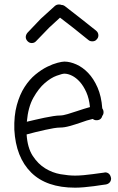

<svg xmlns="http://www.w3.org/2000/svg" viewBox="-20 -826 533 870"><path d="M271.5 -492.2Q262.7 -492.2 236.8 -482.9Q210.9 -473.6 183.1 -449.7Q155.3 -425.8 131.3 -383.3Q107.4 -340.8 101.6 -274.4Q118.2 -278.3 139.2 -283.2Q160.2 -288.1 181.2 -292.5Q202.1 -296.9 221.2 -299.8Q240.2 -302.7 252 -302.7Q265.6 -302.7 286.6 -309.1Q307.6 -315.4 328.1 -322.3Q344.7 -328.1 359.4 -332.5Q374 -336.9 387.7 -340.8Q383.8 -379.9 371.1 -408.2Q358.4 -436.5 341.8 -455.1Q325.2 -473.6 306.6 -482.9Q288.1 -492.2 271.5 -492.2ZM456.1 -44.9Q466.8 -44.9 474.1 -38.1Q481.4 -31.2 483.4 -17.6Q483.4 -6.8 477.1 0.5Q470.7 7.8 460 9.8Q458 9.8 442.4 12.2Q426.8 14.6 405.3 17.6Q383.8 20.5 360.4 22.5Q336.9 24.4 320.3 24.4Q190.4 24.4 121.1 -44.4Q51.8 -113.3 44.9 -238.3Q43 -301.8 56.2 -349.6Q69.3 -397.5 91.3 -431.6Q113.3 -465.8 140.6 -488.3Q168 -510.7 193.8 -523.4Q219.7 -536.1 240.7 -541.5Q261.7 -546.9 271.5 -546.9Q296.9 -546.9 325.7 -534.2Q354.5 -521.5 379.4 -495.6Q404.3 -469.7 421.9 -429.7Q439.5 -389.6 443.4 -335Q449.2 -327.1 449.2 -317.4Q449.2 -307.6 443.4 -300.8Q438.5 -281.2 417 -281.2Q407.2 -281.2 400.4 -287.1Q374 -281.2 345.7 -270.5Q320.3 -261.7 295.9 -254.9Q271.5 -248 252 -248Q241.2 -248 223.1 -245.1Q205.1 -242.2 183.6 -237.3Q162.1 -232.4 140.1 -227.1Q118.2 -221.7 100.6 -216.8Q104.5 -156.2 128.4 -119.6Q152.3 -83 185.1 -63Q217.8 -43 254.4 -36.6Q291 -30.3 320.3 -30.3Q335.9 -30.3 358.4 -32.2Q380.9 -34.2 401.4 -37.1Q421.9 -40 437.5 -42L452.1 -43.9ZM425.8 -666Q425.8 -655.3 418.9 -648.4Q412.1 -638.7 398.4 -638.7Q387.7 -638.7 380.9 -644.5L311.5 -700.2L252 -746.1L203.1 -701.2L143.6 -639.6Q135.7 -630.9 124 -630.9Q113.3 -630.9 105.5 -638.7Q96.7 -647.5 96.7 -658.2Q96.7 -668 104.5 -677.7L165 -741.2L228.5 -798.8Q236.3 -805.7 247.1 -805.7Q254.9 -805.7 257.8 -803.7Q266.6 -803.7 274.4 -797.9L344.7 -743.2L415 -687.5Q425.8 -678.7 425.8 -666Z"/></svg>

Font: Coming Soon
Style: Regular
Weight: 400
Designer: Dathan Boardman
Foundry: Open Window
Version: Version 1.000